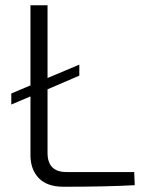

<svg xmlns="http://www.w3.org/2000/svg" viewBox="-20 -710 557 731"><path d="M491 -55 493 -5Q386 1 222 1Q159 1 127.5 -32Q96 -65 96 -119V-343L23 -312V-354L96 -385V-690H161V-413L282 -464V-422L161 -370V-128Q161 -55 233 -55Z"/></svg>

Font: Exo 2.0 Light
Style: Regular
Weight: 300
Designer: Natanael Gama
Version: Version 1.001;PS 001.001;hotconv 1.0.70;makeotf.lib2.5.58329